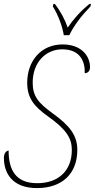

<svg xmlns="http://www.w3.org/2000/svg" viewBox="-30 -951 485 981"><path d="M296 -771H324C347 -819 383 -867 432 -918L435 -931H427C379 -892 342 -849 316 -810C302 -851 279 -894 250 -931H243L240 -918C267 -875 289 -816 296 -771ZM159 10C287 10 365 -63 365 -185C365 -258 328 -308 239 -372C167 -424 137 -459 137 -528C137 -635 206 -699 288 -699C384 -699 405 -631 403 -577C418 -577 430 -588 430 -607C430 -666 385 -724 290 -724C179 -724 109 -639 109 -528C109 -449 146 -406 213 -358C311 -289 337 -243 337 -185C337 -80 270 -15 160 -15C50 -15 14 -83 14 -182C1 -180 -10 -168 -10 -144C-10 -66 33 10 159 10Z"/></svg>

Font: Noto Serif Condensed Thin
Style: Italic
Weight: 100
Width: 3
Italic angle: -12°
Designer: Monotype Design Team
Foundry: Monotype Imaging Inc.
Version: Version 2.013